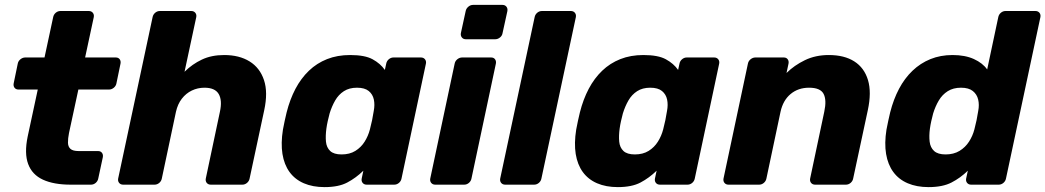

<svg xmlns="http://www.w3.org/2000/svg" viewBox="-20 -755 4274 785"><path d="M269.2 0Q199.9 0 155.6 -20.4Q111.2 -40.9 95.1 -84.5Q78.9 -128.1 93.2 -197L134.4 -388.9H55.8Q45.1 -388.9 39.5 -396.1Q33.9 -403.4 35.9 -414L52.6 -494.9Q54.6 -505.5 63.7 -512.8Q72.8 -520 83.4 -520H162L197.4 -684.9Q199.4 -695.5 207.9 -702.8Q216.5 -710 227.1 -710H342.9Q353.5 -710 359.4 -702.8Q365.4 -695.5 363.4 -684.9L328 -520H453.2Q463.9 -520 469.3 -512.8Q474.7 -505.5 472.7 -494.9L456 -414Q454 -403.4 445.1 -396.1Q436.2 -388.9 425.6 -388.9H300.4L262.1 -211Q257.6 -188.5 257.9 -171.7Q258.2 -155 268.2 -146.2Q278.2 -137.4 301.5 -137.4H380.9Q391.5 -137.4 396.9 -130.1Q402.4 -122.9 400.4 -112.2L381.7 -25.1Q379.7 -14.5 371.2 -7.2Q362.6 0 352 0Z M483.6 0Q473 0 467.1 -7.2Q461.1 -14.5 463.1 -25.1L603.9 -684.9Q605.9 -695.5 614.4 -702.8Q623 -710 633.6 -710H761.9Q772.5 -710 778.4 -702.8Q784.4 -695.5 782.4 -684.9L734.5 -461.6Q766.1 -492.9 805.4 -511.4Q844.6 -530 896.6 -530Q958.2 -530 1000.4 -503.9Q1042.5 -477.9 1059.3 -427.7Q1076.1 -377.5 1060.2 -304.1L1000.5 -25.1Q998.5 -14.5 989.9 -7.2Q981.4 0 970.7 0H841.9Q831.3 0 825.3 -7.2Q819.4 -14.5 821.4 -25.1L879.1 -297.9Q889.3 -344.8 874.2 -370.6Q859.1 -396.4 816 -396.4Q788.4 -396.4 764.4 -384.9Q740.5 -373.5 723.4 -351.4Q706.4 -329.4 699.4 -297.9L641.6 -25.1Q639.6 -14.5 631.1 -7.2Q622.5 0 611.9 0Z M1307.1 10Q1258.5 10 1222.2 -5.7Q1185.9 -21.4 1163.8 -51.7Q1141.8 -82 1134.8 -125.6Q1127.9 -169.3 1136.8 -225.1Q1140.6 -245.1 1143.9 -260.6Q1147.3 -276.1 1151.9 -295.5Q1165.4 -348.9 1188.1 -392Q1210.9 -435.1 1243.1 -465.9Q1275.2 -496.7 1317.4 -513.4Q1359.5 -530 1411.4 -530Q1471.8 -530 1503.5 -512.6Q1535.3 -495.2 1553.5 -469.1L1559.1 -494.9Q1561.1 -505.5 1569.7 -512.8Q1578.3 -520 1588.9 -520H1700.9Q1711.5 -520 1717.4 -512.8Q1723.4 -505.5 1721.4 -494.9L1621.6 -25.1Q1619.6 -14.5 1611.1 -7.2Q1602.5 0 1591.9 0H1479.3Q1468.6 0 1462.7 -7.2Q1456.8 -14.5 1458.8 -25.1L1465.6 -57.1Q1435.3 -27.5 1399.8 -8.8Q1364.4 10 1307.1 10ZM1376.5 -123.6Q1409.7 -123.6 1433 -138.1Q1456.3 -152.6 1470.9 -175.9Q1485.5 -199.2 1492.4 -225.9Q1497.6 -245.9 1501.4 -263.9Q1505.1 -282 1508.1 -301.4Q1513 -326.4 1508.5 -347.9Q1504 -369.4 1487.6 -382.9Q1471.1 -396.4 1439.5 -396.4Q1408 -396.4 1386.1 -382.3Q1364.1 -368.1 1350.4 -344.3Q1336.6 -320.4 1327.6 -291.1Q1323.6 -276.1 1320 -260Q1316.4 -243.9 1314.4 -228.9Q1310.5 -199.6 1312.7 -175.7Q1315 -151.9 1330 -137.7Q1345 -123.6 1376.5 -123.6Z M1759.6 0Q1749 0 1743.1 -7.2Q1737.1 -14.5 1739.1 -25.1L1838.9 -494.9Q1840.9 -505.5 1849.9 -512.8Q1859 -520 1869.6 -520H1987.9Q1998.5 -520 2003.9 -512.8Q2009.4 -505.5 2007.4 -494.9L1907.6 -25.1Q1905.6 -14.5 1897.1 -7.2Q1888.5 0 1877.9 0ZM1884.8 -594.5Q1874.1 -594.5 1868.4 -601.8Q1862.6 -609 1864.3 -619.6L1883.9 -709.5Q1885.9 -720.1 1894.8 -727.6Q1903.6 -735 1914.3 -735H2034.1Q2044.7 -735 2050.6 -727.6Q2056.4 -720.1 2054.4 -709.5L2034.7 -619.6Q2033.1 -609 2024.2 -601.8Q2015.2 -594.5 2004.6 -594.5Z M2045.6 0Q2035 0 2029.1 -7.2Q2023.1 -14.5 2025.1 -25.1L2165.9 -684.9Q2167.9 -695.5 2176.4 -702.8Q2185 -710 2195.6 -710H2313.9Q2324.5 -710 2330.4 -702.8Q2336.4 -695.5 2334.4 -684.9L2193.6 -25.1Q2191.6 -14.5 2183.1 -7.2Q2174.5 0 2163.9 0Z M2506.1 10Q2457.5 10 2421.2 -5.7Q2384.9 -21.4 2362.8 -51.7Q2340.8 -82 2333.8 -125.6Q2326.9 -169.3 2335.8 -225.1Q2339.6 -245.1 2342.9 -260.6Q2346.3 -276.1 2350.9 -295.5Q2364.4 -348.9 2387.1 -392Q2409.9 -435.1 2442.1 -465.9Q2474.2 -496.7 2516.4 -513.4Q2558.5 -530 2610.4 -530Q2670.8 -530 2702.5 -512.6Q2734.3 -495.2 2752.5 -469.1L2758.1 -494.9Q2760.1 -505.5 2768.7 -512.8Q2777.3 -520 2787.9 -520H2899.9Q2910.5 -520 2916.4 -512.8Q2922.4 -505.5 2920.4 -494.9L2820.6 -25.1Q2818.6 -14.5 2810.1 -7.2Q2801.5 0 2790.9 0H2678.3Q2667.6 0 2661.7 -7.2Q2655.8 -14.5 2657.8 -25.1L2664.6 -57.1Q2634.3 -27.5 2598.8 -8.8Q2563.4 10 2506.1 10ZM2575.5 -123.6Q2608.7 -123.6 2632 -138.1Q2655.3 -152.6 2669.9 -175.9Q2684.5 -199.2 2691.4 -225.9Q2696.6 -245.9 2700.4 -263.9Q2704.1 -282 2707.1 -301.4Q2712 -326.4 2707.5 -347.9Q2703 -369.4 2686.6 -382.9Q2670.1 -396.4 2638.5 -396.4Q2607 -396.4 2585.1 -382.3Q2563.1 -368.1 2549.4 -344.3Q2535.6 -320.4 2526.6 -291.1Q2522.6 -276.1 2519 -260Q2515.4 -243.9 2513.4 -228.9Q2509.5 -199.6 2511.7 -175.7Q2514 -151.9 2529 -137.7Q2544 -123.6 2575.5 -123.6Z M2958.6 0Q2948 0 2942.1 -7.2Q2936.1 -14.5 2938.1 -25.1L3037.9 -494.9Q3039.9 -505.5 3048.9 -512.8Q3058 -520 3068.6 -520H3184.4Q3195 -520 3200.4 -512.8Q3205.9 -505.5 3203.9 -494.9L3195.7 -456.6Q3227.4 -487.9 3270.7 -508.9Q3314.1 -530 3368.6 -530Q3432.1 -530 3472.9 -503.9Q3513.7 -477.9 3528.8 -427.7Q3543.9 -377.5 3528 -304.1L3468.2 -25.1Q3466.2 -14.5 3457.7 -7.2Q3449.1 0 3438.5 0H3312.8Q3302.1 0 3296.2 -7.2Q3290.3 -14.5 3292.3 -25.1L3350 -297.9Q3360.5 -346.6 3347.1 -371.5Q3333.8 -396.4 3288 -396.4Q3243.4 -396.4 3212.4 -370.6Q3181.4 -344.8 3171.2 -297.9L3113.5 -25.1Q3111.5 -14.5 3102.9 -7.2Q3094.4 0 3083.7 0Z M3776.6 10Q3728 10 3691.3 -5.7Q3654.6 -21.4 3632.4 -51.7Q3610.1 -82 3602.8 -125.6Q3595.5 -169.3 3604.4 -225.1Q3608.3 -245.1 3611.6 -260.6Q3614.9 -276.1 3619.5 -295.5Q3633 -348.9 3655.8 -392Q3678.6 -435.1 3710.9 -465.9Q3743.1 -496.7 3784.2 -513.4Q3825.3 -530 3874.6 -530Q3925.6 -530 3961.8 -513.6Q3997.9 -497.1 4016.1 -471L4061.5 -684.9Q4063.5 -695.5 4072.1 -702.8Q4080.6 -710 4091.3 -710H4213.2Q4223.9 -710 4229.8 -702.8Q4235.7 -695.5 4233.7 -684.9L4093 -25.1Q4091 -14.5 4082.4 -7.2Q4073.9 0 4063.2 0H3950.6Q3940 0 3934.1 -7.2Q3928.1 -14.5 3930.1 -25.1L3937 -57.1Q3906.6 -27.5 3870.3 -8.8Q3833.9 10 3776.6 10ZM3846 -123.6Q3879.2 -123.6 3903.1 -138.1Q3926.9 -152.6 3941.9 -175.9Q3956.9 -199.2 3963.8 -225.9Q3969 -245.9 3972.8 -263.9Q3976.5 -282 3979.5 -301.4Q3984.4 -326.4 3979.3 -347.9Q3974.3 -369.4 3957.4 -382.9Q3940.6 -396.4 3909 -396.4Q3877.5 -396.4 3855 -382.3Q3832.5 -368.1 3818.4 -344.3Q3804.2 -320.4 3795.2 -291.1Q3791.2 -276.1 3787.6 -260Q3784 -243.9 3782 -228.9Q3778.1 -199.6 3780.9 -175.7Q3783.7 -151.9 3799.1 -137.7Q3814.5 -123.6 3846 -123.6Z"/></svg>

Font: Rubik Light
Style: Italic
Weight: 300
Italic angle: -12°
Designer: Hubert and Fischer
Foundry: Hubert and Fischer
Version: Version 2.300;gftools[0.9.30]